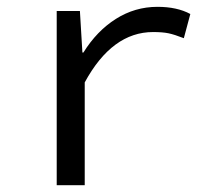

<svg xmlns="http://www.w3.org/2000/svg" viewBox="-20 -542 640 562"><path d="M146 0V-509.8H213.9L221.2 -388.2H224.1Q263.2 -451.2 319.1 -486.6Q375 -522 440.9 -522Q498.5 -522 537.1 -501L518.1 -430.2Q490.7 -440.9 473.1 -444.6Q455.6 -448.2 428.2 -448.2Q308.1 -448.2 228 -300.8V0Z"/></svg>

Font: Office Code Pro D
Style: Regular
Weight: 400
Designer: Nathan Rutzky & Paul D. Hunt
Foundry: Adobe Systems Incorporated
Version: Version 1.004;PS 001.004;hotconv 1.0.70;makeotf.lib2.5.58329